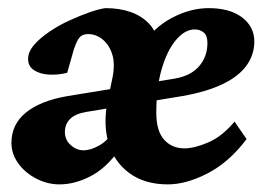

<svg xmlns="http://www.w3.org/2000/svg" viewBox="-20 -457 671 484"><path d="M129.9 7.8Q99.6 7.8 71.3 -6.8Q43 -21.5 25.9 -45.4Q8.8 -69.3 8.8 -96.7Q8.8 -143.6 45.4 -173.3Q82 -203.1 150.4 -214.8L419.9 -258.8Q460.9 -265.6 481.9 -290Q502.9 -314.5 502.9 -348.6Q502.9 -367.2 493.7 -375Q484.4 -382.8 470.7 -382.8Q446.3 -382.8 423.8 -356.4Q401.4 -330.1 387.7 -283.2Q374 -236.3 374 -172.9Q374 -127 393.6 -105Q413.1 -83 445.3 -83Q469.7 -83 504.4 -97.7Q539.1 -112.3 571.3 -150.4L601.6 -106.4Q557.6 -47.9 503.4 -20Q449.2 7.8 403.3 7.8Q344.7 7.8 306.2 -20.5Q267.6 -48.8 253.4 -97.2Q239.3 -145.5 252 -206.1L263.7 -261.7Q270.5 -296.9 262.7 -320.8Q254.9 -344.7 238.3 -357.9Q221.7 -371.1 202.1 -371.1Q188.5 -371.1 181.2 -363.3Q173.8 -355.5 166 -332L149.4 -273.4Q125 -267.6 102.5 -269Q80.1 -270.5 65.4 -280.3Q50.8 -290 50.8 -308.6Q50.8 -326.2 65.9 -343.8Q81.1 -361.3 105 -377.4Q128.9 -393.6 155.8 -405.8Q182.6 -418 206.5 -426.3Q230.5 -434.6 246.1 -436.5Q282.2 -436.5 310.5 -426.3Q338.9 -416 357.4 -395.5Q376 -375 378.9 -340.8H336.9Q367.2 -387.7 413.6 -412.1Q460 -436.5 505.9 -436.5Q559.6 -436.5 590.3 -413.1Q621.1 -389.6 621.1 -352.5Q621.1 -319.3 601.6 -292Q582 -264.6 541.5 -245.1Q501 -225.6 439.5 -214.8L197.3 -174.8Q168.9 -169.9 156.2 -156.7Q143.6 -143.6 143.6 -124Q143.6 -104.5 158.2 -91.3Q172.9 -78.1 190.4 -78.1Q209 -78.1 231 -90.8Q252.9 -103.5 266.6 -127.9L296.9 -102.5Q256.8 -40 214.4 -16.1Q171.9 7.8 129.9 7.8Z"/></svg>

Font: Crimson Pro
Style: Bold Italic
Weight: 700
Italic angle: -12°
Designer: Jacques Le Bailly
Foundry: Baron von Fonthausen
Version: Version 1.003